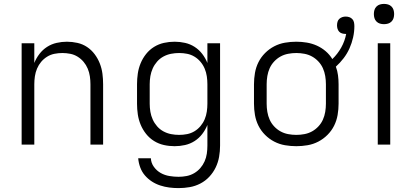

<svg xmlns="http://www.w3.org/2000/svg" viewBox="-20 -742 2140 985"><path d="M91 0V-520H156V-419Q166 -444 182.5 -465.5Q199 -487 221.5 -501.5Q244 -516 270.5 -522Q297 -528 323 -528Q350 -528 377 -522Q404 -516 426.5 -501Q449 -486 465.5 -464Q482 -442 492 -416.5Q502 -391 505.5 -364Q509 -337 509 -310V0H444V-310Q444 -330 441 -350.5Q438 -371 430 -390Q422 -409 409 -424.5Q396 -440 378.5 -451Q361 -462 340.5 -466Q320 -470 300 -470Q280 -470 259.5 -466Q239 -462 221.5 -451Q204 -440 191 -424.5Q178 -409 170 -390Q162 -371 159 -350.5Q156 -330 156 -310V0Z M896 223Q872 223 848.5 220Q825 217 802 209.5Q779 202 759 189Q739 176 723.5 158Q708 140 699.5 117Q691 94 689 70H754Q755 94 769.5 114Q784 134 804.5 145.5Q825 157 849 161Q873 165 896 165Q917 165 937.5 161Q958 157 976 146.5Q994 136 1007.5 120.5Q1021 105 1029.5 86Q1038 67 1041 46.5Q1044 26 1044 5V-101Q1034 -76 1017.5 -54.5Q1001 -33 978.5 -18.5Q956 -4 929.5 2Q903 8 876 8Q848 8 821 2Q794 -4 770.5 -18.5Q747 -33 729.5 -55Q712 -77 701.5 -102.5Q691 -128 687 -155Q683 -182 683 -210V-310Q683 -338 687 -365Q691 -392 701.5 -417.5Q712 -443 729.5 -465Q747 -487 770.5 -501.5Q794 -516 821 -522Q848 -528 876 -528Q903 -528 929.5 -522Q956 -516 978.5 -501.5Q1001 -487 1017.5 -465.5Q1034 -444 1044 -419V-520H1109V5Q1109 34 1104 62.5Q1099 91 1086.5 117Q1074 143 1054 164.5Q1034 186 1008 199.5Q982 213 953.5 218Q925 223 896 223ZM899 -50Q920 -50 940 -54Q960 -58 977.5 -68.5Q995 -79 1008.5 -95Q1022 -111 1030 -130Q1038 -149 1041 -169.5Q1044 -190 1044 -210V-310Q1044 -330 1041 -350.5Q1038 -371 1030 -390Q1022 -409 1008.5 -425Q995 -441 977.5 -451.5Q960 -462 940 -466Q920 -470 899 -470Q878 -470 857.5 -466Q837 -462 818.5 -452Q800 -442 786 -426Q772 -410 763.5 -391Q755 -372 751.5 -351.5Q748 -331 748 -310V-210Q748 -189 751.5 -168.5Q755 -148 763.5 -129Q772 -110 786 -94Q800 -78 818.5 -68Q837 -58 857.5 -54Q878 -50 899 -50Z M1500 8Q1471 8 1442 3Q1413 -2 1387 -15.5Q1361 -29 1340 -50Q1319 -71 1306 -97Q1293 -123 1288 -152Q1283 -181 1283 -210V-310Q1283 -339 1288 -368Q1293 -397 1306 -423Q1319 -449 1340 -470Q1361 -491 1387 -504.5Q1413 -518 1442 -523Q1471 -528 1500 -528Q1527 -528 1554 -523.5Q1581 -519 1605.5 -508Q1630 -497 1650.5 -479.5Q1671 -462 1685 -439Q1712 -465 1730.5 -498Q1749 -531 1756 -568H1752Q1744 -568 1735 -570.5Q1726 -573 1720 -579.5Q1714 -586 1711.5 -594.5Q1709 -603 1709 -612Q1709 -621 1711.5 -630Q1714 -639 1720.5 -645Q1727 -651 1735.5 -654Q1744 -657 1753 -657Q1763 -657 1772 -654Q1781 -651 1787.5 -644Q1794 -637 1796 -627.5Q1798 -618 1798 -608Q1798 -579 1791.5 -550Q1785 -521 1773 -494Q1761 -467 1743 -443.5Q1725 -420 1703 -400Q1711 -379 1714 -356Q1717 -333 1717 -310V-210Q1717 -181 1712 -152Q1707 -123 1694 -97Q1681 -71 1660 -50Q1639 -29 1613 -15.5Q1587 -2 1558 3Q1529 8 1500 8ZM1500 -50Q1521 -50 1542 -54Q1563 -58 1581 -68Q1599 -78 1613.5 -93.5Q1628 -109 1636.5 -128Q1645 -147 1648.5 -168Q1652 -189 1652 -210V-310Q1652 -331 1648.5 -352Q1645 -373 1636.5 -392Q1628 -411 1613.5 -426.5Q1599 -442 1581 -452Q1563 -462 1542 -466Q1521 -470 1500 -470Q1479 -470 1458 -466Q1437 -462 1419 -452Q1401 -442 1386.5 -426.5Q1372 -411 1363.5 -392Q1355 -373 1351.5 -352Q1348 -331 1348 -310V-210Q1348 -189 1351.5 -168Q1355 -147 1363.5 -128Q1372 -109 1386.5 -93.5Q1401 -78 1419 -68Q1437 -58 1458 -54Q1479 -50 1500 -50Z M1918 0V-520H1982V0ZM1950 -618Q1939 -618 1929 -621Q1919 -624 1911.5 -631.5Q1904 -639 1901 -649Q1898 -659 1898 -670Q1898 -681 1901 -691Q1904 -701 1911.5 -708.5Q1919 -716 1929 -719Q1939 -722 1950 -722Q1961 -722 1971 -719Q1981 -716 1988.5 -708.5Q1996 -701 1999 -691Q2002 -681 2002 -670Q2002 -659 1999 -649Q1996 -639 1988.5 -631.5Q1981 -624 1971 -621Q1961 -618 1950 -618Z"/></svg>

Font: Iosevka Aile Light
Style: Regular
Weight: 300
Designer: Belleve Invis
Foundry: Belleve Invis
Version: Version 27.3.5; ttfautohint (v1.8.4)